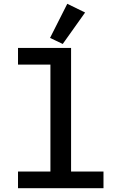

<svg xmlns="http://www.w3.org/2000/svg" viewBox="-20 -993 640 1013"><path d="M75 0H526V-88H355V-740H75V-652H246V-88H75ZM429 -927 335 -973 244 -793 311 -761Z"/></svg>

Font: IBM Mono Medium
Style: Regular
Weight: 500
Monospace: yes
Designer: Mike Abbink, Paul van der Laan, Pieter van Rosmalen
Foundry: Bold Monday
Version: Version 2.3